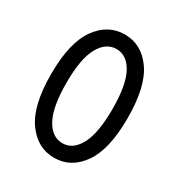

<svg xmlns="http://www.w3.org/2000/svg" viewBox="-123 -550 595 641"><g transform="rotate(30 175.0 -229.5)"><path d="M176 8Q111 8 69.5 -50.5Q28 -109 28 -229Q28 -350 69.5 -408.5Q111 -467 176 -467Q241 -467 282 -408.5Q323 -350 323 -229Q323 -109 282 -50.5Q241 8 176 8ZM176 -48Q216 -48 240 -93Q264 -138 264 -230Q264 -323 240 -367Q216 -411 176 -411Q136 -411 111.5 -367Q87 -323 87 -230Q87 -138 111 -93Q135 -48 176 -48Z"/></g></svg>

Font: Inconsolata ExtraCondensed
Style: Regular
Weight: 400
Width: 2
Monospace: yes
Designer: Raph Levien, Cyreal, Brenton Simpson
Foundry: Raph Levien, Cyreal, Google
Version: Version 3.001; ttfautohint (v1.8.2.53-6de2)